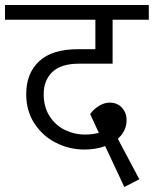

<svg xmlns="http://www.w3.org/2000/svg" viewBox="-40 -662 616 769"><path d="M135 -285Q135 -233 159 -196Q183 -159 221 -141Q259 -123 300 -123Q329 -123 356 -130L321 -205Q335 -225 356.5 -238Q378 -251 399 -251Q430 -251 448.5 -230.5Q467 -210 467 -181Q467 -138 432 -106L518 56L458 87L381 -77Q344 -63 298 -63Q239 -63 185.5 -89.5Q132 -116 98.5 -166.5Q65 -217 65 -285Q65 -368 116.5 -416.5Q168 -465 273 -465H342V-583H-20V-642H556V-583H411V-407H278Q204 -407 169.5 -373.5Q135 -340 135 -285Z"/></svg>

Font: Martel Sans Light
Style: Regular
Weight: 300
Designer: Dan Reynolds and Mathieu Réguer
Foundry: Dan Reynolds and Mathieu Réguer
Version: Version 1.002; ttfautohint (v1.1) -l 5 -r 5 -G 72 -x 0 -D la